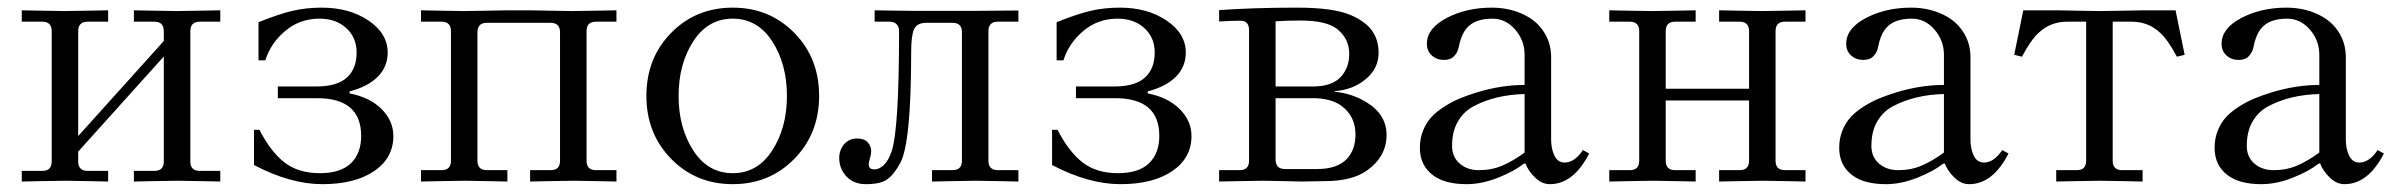

<svg xmlns="http://www.w3.org/2000/svg" viewBox="-20 -467 6182 495"><path d="M36.1 1V-26.4H88.9Q113.3 -26.4 113.3 -50.8V-386.7Q113.3 -411.1 88.9 -411.1H36.1V-440.4Q37.6 -440.4 83.5 -439.5Q129.4 -438.5 146 -438.5Q162.6 -438.5 210 -439.5Q257.3 -440.4 258.8 -440.4V-411.1H206.1Q181.6 -411.1 181.6 -386.7V-116.2L402.3 -361.3V-386.7Q402.3 -411.1 377.9 -411.1H325.2V-440.4Q326.7 -440.4 372.6 -439.5Q418.5 -438.5 435.1 -438.5Q451.7 -438.5 499 -439.5Q546.4 -440.4 547.9 -440.4V-411.1H495.1Q470.7 -411.1 470.7 -386.7V-50.8Q470.7 -26.4 495.1 -26.4H547.9V1Q546.4 1 500.5 0Q454.6 -1 438 -1Q421.4 -1 374 0Q326.7 1 325.2 1V-26.4H377.9Q402.3 -26.4 402.3 -50.8V-321.3L181.6 -76.2V-50.8Q181.6 -26.4 206.1 -26.4H258.8V1Q257.3 1 211.4 0Q165.5 -1 148.9 -1Q132.3 -1 85 0Q37.6 1 36.1 1Z M634.8 -41.5V-132.3H648.9Q678.2 -75.2 713.9 -47.9Q749.5 -20.5 804.7 -20.5Q857.9 -20.5 884.5 -45.9Q911.1 -71.3 911.1 -116.7Q911.1 -213.9 797.4 -213.9H696.3V-244.1H796.4Q848.6 -244.1 874 -266.8Q899.4 -289.6 899.4 -331.5Q899.4 -370.1 872.8 -394.5Q846.2 -418.9 803.7 -418.9Q752.9 -418.9 715.3 -387.2Q677.7 -355.5 664.1 -311.5H646.5V-409.7Q698.2 -430.7 733.9 -439Q769.5 -447.3 809.1 -447.3Q881.3 -447.3 930.4 -413.8Q979.5 -380.4 979.5 -331.5Q979.5 -294.9 954.1 -269.3Q928.7 -243.7 881.3 -231.4V-226.1Q933.1 -216.3 963.6 -186Q994.1 -155.8 994.1 -116.2Q994.1 -59.6 944.6 -25.9Q895 7.8 811 7.8Q729 7.8 634.8 -41.5Z M1065.4 1V-28.3H1118.2Q1142.6 -28.3 1142.6 -52.7V-386.7Q1142.6 -411.1 1118.2 -411.1H1065.4V-440.4Q1066.9 -440.4 1112.8 -439.5Q1158.7 -438.5 1175.3 -438.5Q1191.9 -438.5 1239.3 -439.5Q1286.6 -440.4 1288.1 -440.4H1346.7Q1348.1 -440.4 1394 -439.5Q1439.9 -438.5 1456.5 -438.5Q1473.1 -438.5 1520.5 -439.5Q1567.9 -440.4 1569.3 -440.4V-411.1H1516.6Q1492.2 -411.1 1492.2 -386.7V-52.7Q1492.2 -28.3 1516.6 -28.3H1569.3V1Q1567.9 1 1522 0Q1476.1 -1 1459.5 -1Q1442.9 -1 1395.5 0Q1348.1 1 1346.7 1V-28.3H1399.4Q1423.8 -28.3 1423.8 -52.7V-383.8Q1423.8 -408.2 1399.4 -408.2H1235.4Q1210.9 -408.2 1210.9 -383.8V-52.7Q1210.9 -28.3 1235.4 -28.3H1288.1V1Q1286.6 1 1240.7 0Q1194.8 -1 1178.2 -1Q1161.6 -1 1114.3 0Q1066.9 1 1065.4 1Z M1646.5 -219.7Q1646.5 -317.4 1710.4 -382.3Q1774.4 -447.3 1869.1 -447.3Q1963.9 -447.3 2027.8 -382.3Q2091.8 -317.4 2091.8 -219.7Q2091.8 -122.6 2027.8 -57.4Q1963.9 7.8 1869.1 7.8Q1774.4 7.8 1710.4 -57.4Q1646.5 -122.6 1646.5 -219.7ZM1767.3 -360.4Q1729.5 -301.8 1729.5 -219.7Q1729.5 -137.7 1767.3 -79.1Q1805.2 -20.5 1869.1 -20.5Q1933.1 -20.5 1970.9 -79.1Q2008.8 -137.7 2008.8 -219.7Q2008.8 -301.8 1970.9 -360.4Q1933.1 -418.9 1869.1 -418.9Q1805.2 -418.9 1767.3 -360.4Z M2143.6 -59.6Q2143.6 -80.1 2156.2 -95Q2168.9 -109.9 2189.5 -109.9Q2209 -109.9 2217.5 -99.6Q2226.1 -89.4 2226.1 -77.6Q2226.1 -70.8 2223.1 -60.1Q2219.7 -48.8 2219.7 -43Q2219.7 -30.3 2234.4 -30.3Q2247.1 -30.3 2259 -42Q2271 -53.7 2278.8 -77.1Q2297.9 -133.8 2297.9 -388.2Q2297.9 -397.9 2291.5 -404.5Q2285.2 -411.1 2273.4 -411.1H2234.9V-440.4Q2236.3 -440.4 2277.8 -439.7Q2319.3 -439 2336.4 -439H2492.7Q2509.3 -439 2556.6 -439.5Q2604 -439.9 2605.5 -439.9V-411.1H2552.7Q2528.3 -411.1 2528.3 -386.7V-52.7Q2528.3 -28.3 2552.7 -28.3H2605.5V1Q2604 1 2558.1 0Q2512.2 -1 2495.6 -1Q2479 -1 2431.6 0Q2384.3 1 2382.8 1V-28.3H2435.5Q2460 -28.3 2460 -52.7V-383.8Q2460 -408.2 2436 -408.2H2368.7Q2343.8 -408.2 2336.4 -391.4Q2329.1 -374.5 2329.1 -332Q2329.1 -97.7 2300.8 -46.4Q2284.7 -17.1 2267.3 -4.6Q2250 7.8 2212.4 7.8Q2180.7 7.8 2162.1 -12.2Q2143.6 -32.2 2143.6 -59.6Z M2692.4 -41.5V-132.3H2706.5Q2735.8 -75.2 2771.5 -47.9Q2807.1 -20.5 2862.3 -20.5Q2915.5 -20.5 2942.1 -45.9Q2968.8 -71.3 2968.8 -116.7Q2968.8 -213.9 2855 -213.9H2753.9V-244.1H2854Q2906.2 -244.1 2931.6 -266.8Q2957 -289.6 2957 -331.5Q2957 -370.1 2930.4 -394.5Q2903.8 -418.9 2861.3 -418.9Q2810.5 -418.9 2772.9 -387.2Q2735.4 -355.5 2721.7 -311.5H2704.1V-409.7Q2755.9 -430.7 2791.5 -439Q2827.1 -447.3 2866.7 -447.3Q2939 -447.3 2988 -413.8Q3037.1 -380.4 3037.1 -331.5Q3037.1 -294.9 3011.7 -269.3Q2986.3 -243.7 2939 -231.4V-226.1Q2990.7 -216.3 3021.2 -186Q3051.8 -155.8 3051.8 -116.2Q3051.8 -59.6 3002.2 -25.9Q2952.6 7.8 2868.7 7.8Q2786.6 7.8 2692.4 -41.5Z M3123 1V-28.3H3175.8Q3200.2 -28.3 3200.2 -52.7V-389.2Q3200.2 -413.6 3178.2 -413.6Q3154.8 -413.6 3123 -411.6V-440.9Q3210.4 -447.3 3324.7 -447.3Q3418.5 -447.3 3463.4 -427.7Q3501 -411.1 3517.6 -387.5Q3534.2 -363.8 3534.2 -330.6Q3534.2 -291 3501.7 -263.4Q3469.2 -235.8 3420.9 -231.9V-230.5Q3466.3 -226.1 3503.4 -203.1Q3554.7 -171.9 3554.7 -118.7Q3554.7 -63 3503.4 -26.9Q3465.3 0 3394.5 0L3335 1Q3333.5 1 3293.5 0Q3253.4 -1 3235.8 -1Q3219.2 -1 3171.9 0Q3124.5 1 3123 1ZM3268.6 -55.7Q3268.6 -31.2 3293 -31.2H3375.5Q3428.7 -31.2 3453.6 -58.6Q3474.6 -82.5 3474.6 -120.6Q3474.6 -166.5 3439.5 -193.4Q3412.1 -213.9 3364.7 -213.9H3268.6ZM3268.6 -244.1H3365.7Q3414.6 -244.1 3437.5 -269.5Q3458.5 -293.5 3458.5 -327.6Q3458.5 -367.7 3426.8 -392.6Q3398.9 -414.1 3332.5 -414.1Q3298.3 -414.1 3268.6 -412.1Z M3640.6 -85.9Q3640.6 -110.4 3649.2 -131.1Q3657.7 -151.9 3671.4 -166.3Q3685.1 -180.7 3705.1 -193.1Q3725.1 -205.6 3744.1 -213.4Q3763.2 -221.2 3786.6 -228.5Q3850.1 -248 3910.6 -248V-325.7Q3910.6 -362.8 3886.2 -390.9Q3861.8 -418.9 3827.6 -418.9Q3780.8 -418.9 3760.3 -393.1Q3746.6 -376 3740.7 -345.2Q3738.3 -332 3729 -322.3Q3719.7 -312.5 3702.6 -312.5Q3684.1 -312.5 3671.4 -324Q3658.7 -335.4 3658.7 -354Q3658.7 -394 3709.7 -420.7Q3760.7 -447.3 3825.7 -447.3Q3878.9 -447.3 3919.9 -423.3Q3947.3 -407.2 3963.1 -380.1Q3979 -353 3979 -319.3V-107.4Q3979 -83.5 3987.5 -65.7Q3996.1 -47.9 4014.2 -47.9Q4039.1 -47.9 4061 -80.1L4077.1 -71.3Q4036.6 7.8 3975.6 7.8Q3955.1 7.8 3937.5 -9.3Q3919.9 -26.4 3912.6 -45.9L3906.7 -43.9Q3884.8 -25.9 3842.5 -9Q3800.3 7.8 3761.2 7.8Q3705.6 7.8 3675.3 -14.6Q3640.6 -40 3640.6 -85.9ZM3723.6 -90.8Q3723.6 -62.5 3743.2 -45.4Q3762.7 -28.3 3793 -28.3Q3826.2 -28.3 3853.8 -40.3Q3881.3 -52.2 3910.6 -73.7V-224.6Q3835 -222.7 3778.8 -192.9Q3753.9 -179.7 3738.8 -154.1Q3723.6 -128.4 3723.6 -90.8Z M4128.9 1V-28.3H4181.6Q4206.1 -28.3 4206.1 -52.7V-386.7Q4206.1 -411.1 4181.6 -411.1H4128.9V-440.4Q4130.4 -440.4 4176.3 -439.5Q4222.2 -438.5 4238.8 -438.5Q4255.4 -438.5 4302.7 -439.5Q4350.1 -440.4 4351.6 -440.4V-411.1H4298.8Q4274.4 -411.1 4274.4 -386.7V-238.3H4489.3V-386.7Q4489.3 -411.1 4464.8 -411.1H4412.1V-440.4Q4413.6 -440.4 4459.5 -439.5Q4505.4 -438.5 4522 -438.5Q4538.6 -438.5 4585.9 -439.5Q4633.3 -440.4 4634.8 -440.4V-411.1H4582Q4557.6 -411.1 4557.6 -386.7V-52.7Q4557.6 -28.3 4582 -28.3H4634.8V1Q4633.3 1 4587.4 0Q4541.5 -1 4524.9 -1Q4508.3 -1 4460.9 0Q4413.6 1 4412.1 1V-28.3H4464.8Q4489.3 -28.3 4489.3 -52.7V-208H4274.4V-52.7Q4274.4 -28.3 4298.8 -28.3H4351.6V1Q4350.1 1 4304.2 0Q4258.3 -1 4241.7 -1Q4225.1 -1 4177.7 0Q4130.4 1 4128.9 1Z M4721.7 -85.9Q4721.7 -110.4 4730.2 -131.1Q4738.8 -151.9 4752.4 -166.3Q4766.1 -180.7 4786.1 -193.1Q4806.2 -205.6 4825.2 -213.4Q4844.2 -221.2 4867.7 -228.5Q4931.2 -248 4991.7 -248V-325.7Q4991.7 -362.8 4967.3 -390.9Q4942.9 -418.9 4908.7 -418.9Q4861.8 -418.9 4841.3 -393.1Q4827.6 -376 4821.8 -345.2Q4819.3 -332 4810.1 -322.3Q4800.8 -312.5 4783.7 -312.5Q4765.1 -312.5 4752.4 -324Q4739.7 -335.4 4739.7 -354Q4739.7 -394 4790.8 -420.7Q4841.8 -447.3 4906.7 -447.3Q4960 -447.3 5001 -423.3Q5028.3 -407.2 5044.2 -380.1Q5060.1 -353 5060.1 -319.3V-107.4Q5060.1 -83.5 5068.6 -65.7Q5077.1 -47.9 5095.2 -47.9Q5120.1 -47.9 5142.1 -80.1L5158.2 -71.3Q5117.7 7.8 5056.6 7.8Q5036.1 7.8 5018.6 -9.3Q5001 -26.4 4993.7 -45.9L4987.8 -43.9Q4965.8 -25.9 4923.6 -9Q4881.3 7.8 4842.3 7.8Q4786.6 7.8 4756.3 -14.6Q4721.7 -40 4721.7 -85.9ZM4804.7 -90.8Q4804.7 -62.5 4824.2 -45.4Q4843.8 -28.3 4874 -28.3Q4907.2 -28.3 4934.8 -40.3Q4962.4 -52.2 4991.7 -73.7V-224.6Q4916 -222.7 4859.9 -192.9Q4835 -179.7 4819.8 -154.1Q4804.7 -128.4 4804.7 -90.8Z M5172.9 -325.7 5196.3 -440.4H5284.2Q5285.6 -440.4 5331.5 -439.5Q5377.4 -438.5 5394 -438.5Q5410.6 -438.5 5458 -439.5Q5505.4 -440.4 5506.8 -440.4H5588.9L5612.3 -325.7L5592.3 -320.8Q5569.3 -364.3 5548.8 -382.8Q5518.6 -411.1 5475.6 -411.1H5426.8V-52.7Q5426.8 -28.3 5451.2 -28.3H5503.9V1Q5502.4 1 5456.5 0Q5410.6 -1 5394 -1Q5377.4 -1 5330.1 0Q5282.7 1 5281.2 1V-28.3H5334Q5358.4 -28.3 5358.4 -52.7V-411.1H5309.6Q5266.6 -411.1 5236.3 -382.8Q5215.8 -364.3 5192.9 -320.8Z M5689.5 -85.9Q5689.5 -110.4 5698 -131.1Q5706.5 -151.9 5720.2 -166.3Q5733.9 -180.7 5753.9 -193.1Q5773.9 -205.6 5793 -213.4Q5812 -221.2 5835.4 -228.5Q5898.9 -248 5959.5 -248V-325.7Q5959.5 -362.8 5935.1 -390.9Q5910.6 -418.9 5876.5 -418.9Q5829.6 -418.9 5809.1 -393.1Q5795.4 -376 5789.6 -345.2Q5787.1 -332 5777.8 -322.3Q5768.6 -312.5 5751.5 -312.5Q5732.9 -312.5 5720.2 -324Q5707.5 -335.4 5707.5 -354Q5707.5 -394 5758.5 -420.7Q5809.6 -447.3 5874.5 -447.3Q5927.7 -447.3 5968.8 -423.3Q5996.1 -407.2 6012 -380.1Q6027.8 -353 6027.8 -319.3V-107.4Q6027.8 -83.5 6036.4 -65.7Q6044.9 -47.9 6063 -47.9Q6087.9 -47.9 6109.9 -80.1L6126 -71.3Q6085.4 7.8 6024.4 7.8Q6003.9 7.8 5986.3 -9.3Q5968.8 -26.4 5961.4 -45.9L5955.6 -43.9Q5933.6 -25.9 5891.4 -9Q5849.1 7.8 5810.1 7.8Q5754.4 7.8 5724.1 -14.6Q5689.5 -40 5689.5 -85.9ZM5772.5 -90.8Q5772.5 -62.5 5792 -45.4Q5811.5 -28.3 5841.8 -28.3Q5875 -28.3 5902.6 -40.3Q5930.2 -52.2 5959.5 -73.7V-224.6Q5883.8 -222.7 5827.6 -192.9Q5802.7 -179.7 5787.6 -154.1Q5772.5 -128.4 5772.5 -90.8Z"/></svg>

Font: Theano Old Style
Style: Regular
Weight: 400
Designer: Alexey Kryukov
Version: Version 2.00